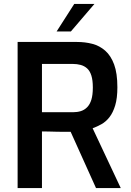

<svg xmlns="http://www.w3.org/2000/svg" viewBox="-20 -950 660 970"><path d="M69 0V-738H369Q410 -738 446.5 -728.5Q483 -719 511.5 -694Q540 -669 556.5 -624.5Q573 -580 573 -509Q573 -454 562 -417.5Q551 -381 533 -358Q515 -335 492.5 -322.5Q470 -310 448 -302L590 0H465L337 -284Q323 -284 304.5 -284Q286 -284 266 -284.5Q246 -285 227 -285.5Q208 -286 192 -286V0ZM192 -383H348Q370 -383 388 -388.5Q406 -394 420 -408Q434 -422 441.5 -446Q449 -470 449 -508Q449 -545 441.5 -568.5Q434 -592 420 -604.5Q406 -617 387.5 -622Q369 -627 348 -627H192ZM266 -791 355 -930H457L338 -791Z"/></svg>

Font: Exo Thin SemiBold
Style: Regular
Weight: 600
Version: Version 2.000